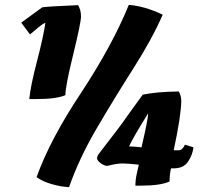

<svg xmlns="http://www.w3.org/2000/svg" viewBox="-20 -755 830 787"><path d="M640 -698 647 -695Q604 -596 526 -473.5Q448 -351 376.5 -229Q305 -107 263 12Q232 11 193 0Q154 -11 130 -29Q185 -183 312 -374Q441 -570 508 -735Q571 -730 640 -698ZM712 -139Q728 -139 738 -162L773 -151Q769 -119 750.5 -92Q732 -65 692 -65H681Q675 -39 675 -11Q638 6 557 6H535Q535 -19 541.5 -47Q548 -75 549 -80Q504 -85 481 -85Q458 -85 420 -75Q408 -75 393 -86Q378 -97 378 -105.5Q378 -114 384 -123Q479 -245 502 -280Q537 -329 565 -367Q623 -379 713 -380Q723 -361 723 -343Q723 -284 692 -139ZM283 -733 300 -734Q312 -714 312 -688Q312 -662 280 -531.5Q248 -401 248 -365Q211 -349 132 -349H100Q105 -402 131.5 -503.5Q158 -605 166 -661Q159 -661 133.5 -639.5Q108 -618 103 -614L67 -662L153 -725Q183 -729 283 -733ZM509 -155Q549 -153 560 -151Q588 -271 587 -290Q527 -194 509 -155Z"/></svg>

Font: Oleo Script Swash Caps
Style: Bold
Weight: 700
Designer: Soytutype
Foundry: Soytutype
Version: Version 1.002